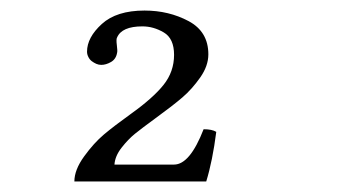

<svg xmlns="http://www.w3.org/2000/svg" viewBox="-20 -708 680 364"><path d="M172 -585Q167 -585 162.5 -587Q158 -589 154 -592Q150 -595 147.5 -600Q145 -605 145 -610Q145 -637 173 -662.5Q201 -688 254 -688Q300 -688 337.5 -668Q375 -648 375 -605Q375 -583 359.5 -561Q344 -539 326 -523.5Q308 -508 275 -484Q249 -465 236 -454.5Q223 -444 210.5 -428Q198 -412 197 -396H310Q340 -396 366 -463Q382 -463 390 -458Q383 -403 371 -364H121Q121 -386 139.5 -411.5Q158 -437 177 -453Q196 -469 228 -492Q270 -522 290 -547Q310 -572 310 -604Q310 -635 290.5 -646.5Q271 -658 250 -658Q211 -658 202 -637Q200 -634 201.5 -622.5Q203 -611 202 -608Q200 -596 190.5 -590.5Q181 -585 172 -585Z"/></svg>

Font: Libertinus Mono
Style: Regular
Weight: 400
Designer: Philipp H. Poll
Foundry: Khaled Hosny
Version: Version 6.7